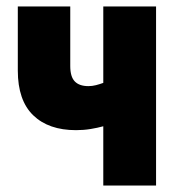

<svg xmlns="http://www.w3.org/2000/svg" viewBox="-20 -573 552 593"><path d="M299 0V-183Q281 -178 259.5 -174.5Q238 -171 215 -171Q130 -171 82.5 -217Q35 -263 35 -355V-553H197V-369Q197 -336 211 -321.5Q225 -307 253 -307Q265 -307 276.5 -310Q288 -313 299 -317V-553H462V0Z"/></svg>

Font: Noto Sans ExtraCondensed Black
Style: Regular
Weight: 900
Width: 2
Designer: Monotype Design Team
Foundry: Monotype Imaging Inc.
Version: Version 2.013; ttfautohint (v1.8.4.7-5d5b)